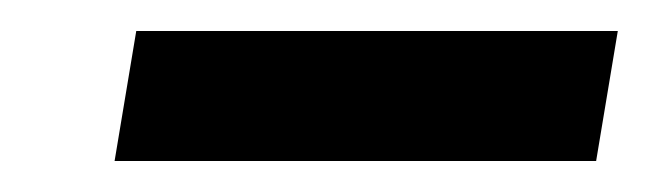

<svg xmlns="http://www.w3.org/2000/svg" viewBox="-20 -675 419 124"><path d="M54 -571 68 -655H379L365 -571Z"/></svg>

Font: Figtree Medium
Style: Italic
Weight: 500
Italic angle: -9.5°
Foundry: Erik Kennedy
Version: Version 2.001; ttfautohint (v1.8.4.7-5d5b);gftools[0.9.27]